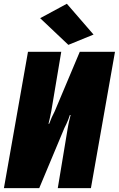

<svg xmlns="http://www.w3.org/2000/svg" viewBox="-59 -981 619 1001"><path d="M-38.6 0H145.5L276.9 -314C291 -341.3 299.3 -362.3 305.2 -381.3H309.1C304.7 -362.3 298.3 -339.4 293.9 -311.5L242.2 0H415L540.5 -710.9H356.9L226.1 -400.4C214.4 -378.4 205.6 -358.4 197.3 -335.4H193.8C197.8 -350.6 204.6 -380.9 208.5 -401.9L260.3 -710.9H86.9ZM297.4 -747.1 428.7 -800.8 289.6 -961.4 150.4 -886.2Z"/></svg>

Font: Roboto Flex Super Cond Black
Style: Italic
Weight: 900
Width: 3
Italic angle: -10°
Designer: Berlow after Robertson
Foundry: Google
Version: Version 3.200;Glyphs 3.3 (3311)